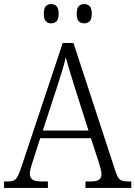

<svg xmlns="http://www.w3.org/2000/svg" viewBox="-21 -926 667 946"><path d="M-1 0V-32H17Q36 -32 47 -37Q58 -42 66 -57Q74 -72 84 -102L288 -714H341L549 -79Q559 -49 571 -40.5Q583 -32 612 -32H626V0H400V-32H425Q456 -32 467.5 -41Q479 -50 479 -69Q479 -80 473.5 -99Q468 -118 464 -132L427 -245H177L143 -139Q138 -125 132 -104Q126 -83 126 -70Q126 -51 138.5 -41.5Q151 -32 184 -32H215V0ZM190 -283H415L351 -484Q337 -529 324 -571Q311 -613 303 -644Q297 -615 284.5 -575Q272 -535 259 -494ZM394 -811Q378 -811 367.5 -821Q357 -831 357 -858Q357 -886 367.5 -896Q378 -906 394 -906Q410 -906 420.5 -896Q431 -886 431 -858Q431 -831 420.5 -821Q410 -811 394 -811ZM231 -811Q215 -811 205 -821Q195 -831 195 -858Q195 -886 205 -896Q215 -906 231 -906Q247 -906 257.5 -896Q268 -886 268 -858Q268 -831 257.5 -821Q247 -811 231 -811Z"/></svg>

Font: Noto Serif Armenian SemiCondensed Light
Style: Regular
Weight: 300
Width: 4
Designer: Monotype Design Team
Foundry: Monotype Imaging Inc.
Version: Version 2.008; ttfautohint (v1.8.4.7-5d5b)